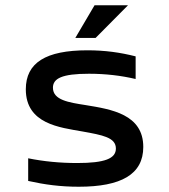

<svg xmlns="http://www.w3.org/2000/svg" viewBox="-20 -700 640 729"><path d="M292 -201C370 -187 420 -178 420 -136C420 -98 378 -81 273 -81C208 -81 146 -87 87 -99V-13C150 1 209 9 279 9C440 9 524 -38 524 -142C524 -266 403 -285 305 -301C241 -311 181 -320 181 -367C181 -402 215 -420 318 -420C381 -420 440 -413 495 -400V-486C436 -501 378 -509 312 -509C154 -509 78 -462 78 -361C78 -229 208 -216 292 -201ZM266 -556H343L466 -680H339Z"/></svg>

Font: LT Wave Mono Medium
Style: Regular
Weight: 500
Designer: Daniel Lyons
Version: Version 2.5 (Glyphs App)